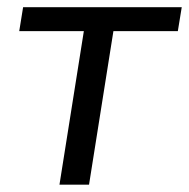

<svg xmlns="http://www.w3.org/2000/svg" viewBox="-20 -506 518 526"><path d="M142.9 0 209.7 -420.7H32.7L43.3 -486.3H477.9L467.2 -420.7H290.7L223.9 0Z"/></svg>

Font: Nunito Sans 12pt ExtraLight
Style: Italic
Weight: 200
Italic angle: -9°
Designer: Vernon Adams
Foundry: Vernon Adams
Version: Version 3.101;gftools[0.9.27]